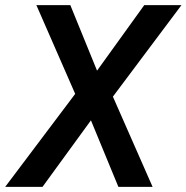

<svg xmlns="http://www.w3.org/2000/svg" viewBox="-50 -731 729 751"><path d="M329.6 -454.6 514.2 -710.9H659.7L391.6 -353L546.9 0H413.1L305.7 -260.3L116.2 0H-29.8L244.1 -363.8L92.3 -710.9H225.1Z"/></svg>

Font: Roboto Medium
Style: Italic
Weight: 500
Italic angle: -12°
Designer: Google
Version: Version 2.134; 2016